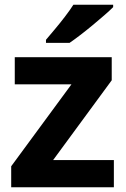

<svg xmlns="http://www.w3.org/2000/svg" viewBox="-20 -786 528 806"><path d="M458 0H27V-88L280 -432H42V-546H449V-449L203 -114H458ZM455 -756Q441 -742 418 -722Q395 -702 368.5 -680Q342 -658 316.5 -638.5Q291 -619 272 -606H173V-619Q189 -638 210.5 -663.5Q232 -689 253 -716.5Q274 -744 288 -766H455Z"/></svg>

Font: Noto Sans Bamum
Style: Regular
Weight: 400
Designer: Monotype Design Team
Foundry: Monotype Imaging Inc.
Version: Version 2.001